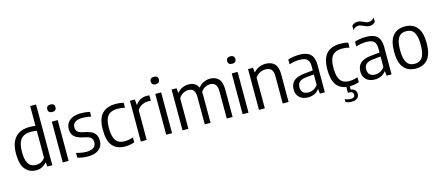

<svg xmlns="http://www.w3.org/2000/svg" viewBox="-61 -1533 5672 2467"><g transform="rotate(-15 2774.5 -300.0)"><path d="M42 -260Q42 -406.5 107.8 -478.8Q173.5 -551 301 -551Q334.5 -551 376.5 -545.5V-808H454.5V0H388L382.5 -56H377.5Q355 -26.5 320 -8.5Q285 9.5 241.5 9.5Q152 9.5 97 -54.5Q42 -118.5 42 -260ZM376.5 -123.5V-479.5Q360 -482.5 339 -484.8Q318 -487 299.5 -487Q210 -487 166 -435Q122 -383 122 -267Q122 -187 139.2 -141Q156.5 -95 186.2 -76.5Q216 -58 258.5 -58Q293.5 -58 325.5 -74.8Q357.5 -91.5 376.5 -123.5Z M593.5 0V-542.5H671.5V0ZM577.5 -710.5Q577.5 -734 591.8 -747.2Q606 -760.5 632.5 -760.5Q658.5 -760.5 672.8 -747.2Q687 -734 687 -710.5Q687 -687 672.8 -674Q658.5 -661 632.5 -661Q606 -661 591.8 -674Q577.5 -687 577.5 -710.5Z M789.5 -11.5V-75Q860.5 -53 927 -53Q989 -53 1020.5 -76.8Q1052 -100.5 1052 -145Q1052 -182.5 1033.2 -202.8Q1014.5 -223 973.5 -233.5L910 -248Q840 -265 809.2 -300.8Q778.5 -336.5 778.5 -395Q778.5 -441 801.5 -476Q824.5 -511 870.2 -530.8Q916 -550.5 982 -550.5Q1044 -550.5 1099.5 -537V-473.5Q1044.5 -488 984 -488Q917 -488 885.2 -463Q853.5 -438 853.5 -397.5Q853.5 -363 871.5 -342.5Q889.5 -322 929.5 -312L993 -298Q1064.5 -280.5 1095.5 -244.8Q1126.5 -209 1126.5 -148.5Q1126.5 -99.5 1103.2 -64Q1080 -28.5 1035.2 -9.5Q990.5 9.5 927.5 9.5Q852.5 9.5 789.5 -11.5Z M1199 -271Q1199 -418 1261 -484.2Q1323 -550.5 1446 -550.5Q1501.5 -550.5 1547.5 -538.5V-472Q1500 -484 1455.5 -484Q1394 -484 1356 -464Q1318 -444 1299.2 -398Q1280.5 -352 1280.5 -273Q1280.5 -193 1298 -145.5Q1315.5 -98 1349.5 -77.5Q1383.5 -57 1437 -57Q1485.5 -57 1547.5 -77.5V-11.5Q1487.5 9.5 1425.5 9.5Q1313 9.5 1256 -57.5Q1199 -124.5 1199 -271Z M1632 -542.5H1697.5L1703.5 -470H1709Q1734 -508 1772.5 -527.8Q1811 -547.5 1855.5 -547.5Q1875 -547.5 1891.5 -545V-472Q1874.5 -474.5 1851.5 -474.5Q1810.5 -474.5 1771.2 -453.8Q1732 -433 1710 -395V0H1632Z M1969.5 0V-542.5H2047.5V0ZM1953.5 -710.5Q1953.5 -734 1967.8 -747.2Q1982 -760.5 2008.5 -760.5Q2034.5 -760.5 2048.8 -747.2Q2063 -734 2063 -710.5Q2063 -687 2048.8 -674Q2034.5 -661 2008.5 -661Q1982 -661 1967.8 -674Q1953.5 -687 1953.5 -710.5Z M2852.5 -367V0H2775V-364Q2775 -481 2680 -481Q2647 -481 2613.5 -464Q2580 -447 2557.5 -410Q2559.5 -392.5 2559.5 -369V0H2482.5V-364Q2482.5 -427 2458.2 -454Q2434 -481 2390 -481Q2356 -481 2321.2 -462.5Q2286.5 -444 2264.5 -405.5V0H2186.5V-542.5H2252L2258 -481.5H2263Q2292 -516 2330 -533.2Q2368 -550.5 2411.5 -550.5Q2506.5 -550.5 2541 -473.5Q2574 -514 2615 -532.2Q2656 -550.5 2699 -550.5Q2769.5 -550.5 2811 -507.2Q2852.5 -464 2852.5 -367Z M2986.5 0V-542.5H3064.5V0ZM2970.5 -710.5Q2970.5 -734 2984.8 -747.2Q2999 -760.5 3025.5 -760.5Q3051.5 -760.5 3065.8 -747.2Q3080 -734 3080 -710.5Q3080 -687 3065.8 -674Q3051.5 -661 3025.5 -661Q2999 -661 2984.8 -674Q2970.5 -687 2970.5 -710.5Z M3203.5 -542.5H3269L3275 -482H3280Q3309.5 -515 3350 -532.8Q3390.5 -550.5 3437 -550.5Q3512 -550.5 3554.8 -507.8Q3597.5 -465 3597.5 -368.5V0H3519.5V-364.5Q3519.5 -427.5 3493.2 -454.2Q3467 -481 3418 -481Q3380.5 -481 3343 -463.2Q3305.5 -445.5 3281.5 -407.5V0H3203.5Z M4079.5 -358.5V0H4014L4008 -59.5H4003Q3978.5 -26 3941 -8.8Q3903.5 8.5 3858 8.5Q3810.5 8.5 3775 -9Q3739.5 -26.5 3720.5 -59.5Q3701.5 -92.5 3701.5 -138.5Q3701.5 -211 3747.2 -250.8Q3793 -290.5 3890 -299.5L4002.5 -311.5V-362.5Q4002.5 -410.5 3988.2 -437.5Q3974 -464.5 3945.8 -475.5Q3917.5 -486.5 3871.5 -486.5Q3841 -486.5 3805 -480.8Q3769 -475 3735 -463.5V-528Q3766.5 -538.5 3806.2 -544.5Q3846 -550.5 3882 -550.5Q3949.5 -550.5 3992.8 -532.2Q4036 -514 4057.8 -472Q4079.5 -430 4079.5 -358.5ZM4002.5 -119.5V-258L3895 -247Q3836 -241 3808.5 -216.2Q3781 -191.5 3781 -146.5Q3781 -99.5 3805.8 -75.8Q3830.5 -52 3878 -52Q3913 -52 3945.5 -68Q3978 -84 4002.5 -119.5Z M4267.5 -273Q4267.5 -193 4285 -145.5Q4302.5 -98 4336.5 -77.5Q4370.5 -57 4424 -57Q4472.5 -57 4534.5 -77.5V-11.5Q4474.5 9.5 4412.5 9.5H4409.5V53Q4445 57.5 4463.8 77.5Q4482.5 97.5 4482.5 129.5Q4482.5 166 4456.8 186.8Q4431 207.5 4383 207.5Q4361.5 207.5 4340.2 203Q4319 198.5 4303 190.5V151Q4339.5 169 4382 169Q4435 169 4435 127.5Q4435 84 4381 84H4364V6Q4275.5 -7 4230.8 -74Q4186 -141 4186 -271Q4186 -418 4248 -484.2Q4310 -550.5 4433 -550.5Q4488.5 -550.5 4534.5 -538.5V-472Q4487 -484 4442.5 -484Q4381 -484 4343 -464Q4305 -444 4286.2 -398Q4267.5 -352 4267.5 -273Z M4967 -358.5V0H4901.5L4895.5 -59.5H4890.5Q4866 -26 4828.5 -8.8Q4791 8.5 4745.5 8.5Q4698 8.5 4662.5 -9Q4627 -26.5 4608 -59.5Q4589 -92.5 4589 -138.5Q4589 -211 4634.8 -250.8Q4680.5 -290.5 4777.5 -299.5L4890 -311.5V-362.5Q4890 -410.5 4875.8 -437.5Q4861.5 -464.5 4833.2 -475.5Q4805 -486.5 4759 -486.5Q4728.5 -486.5 4692.5 -480.8Q4656.5 -475 4622.5 -463.5V-528Q4654 -538.5 4693.8 -544.5Q4733.5 -550.5 4769.5 -550.5Q4837 -550.5 4880.2 -532.2Q4923.5 -514 4945.2 -472Q4967 -430 4967 -358.5ZM4890 -119.5V-258L4782.5 -247Q4723.5 -241 4696 -216.2Q4668.5 -191.5 4668.5 -146.5Q4668.5 -99.5 4693.2 -75.8Q4718 -52 4765.5 -52Q4800.5 -52 4833 -68Q4865.5 -84 4890 -119.5ZM4780.5 -695.5Q4758.5 -705.5 4745.5 -710Q4732.5 -714.5 4719.5 -714.5Q4696.5 -714.5 4678 -705.2Q4659.5 -696 4641.5 -676.5V-733Q4671 -766.5 4720.5 -766.5Q4738.5 -766.5 4754.5 -761Q4770.5 -755.5 4795 -744.5Q4814.5 -735 4828.5 -730.2Q4842.5 -725.5 4856 -725.5Q4879 -725.5 4897.5 -734.8Q4916 -744 4934 -763.5V-707Q4904 -673 4855 -673Q4836.5 -673 4820.2 -678.8Q4804 -684.5 4780.5 -695.5Z M5073.5 -270.5Q5073.5 -415 5130 -482.8Q5186.5 -550.5 5290.5 -550.5Q5394 -550.5 5450.5 -482.5Q5507 -414.5 5507 -271Q5507 -127.5 5450.2 -59Q5393.5 9.5 5290.5 9.5Q5187.5 9.5 5130.5 -58.8Q5073.5 -127 5073.5 -270.5ZM5427.5 -269.5Q5427.5 -351 5411.2 -399Q5395 -447 5365 -467Q5335 -487 5290.5 -487Q5246 -487 5216 -467Q5186 -447 5169.8 -399.8Q5153.5 -352.5 5153.5 -272.5Q5153.5 -191 5169.8 -142.8Q5186 -94.5 5216 -74.2Q5246 -54 5290.5 -54Q5334.5 -54 5364.8 -74.2Q5395 -94.5 5411.2 -142Q5427.5 -189.5 5427.5 -269.5Z"/></g></svg>

Font: Encode Sans Semi Condensed
Style: Regular
Weight: 400
Width: 4
Designer: Multiple Designers
Foundry: Impallari Type
Version: Version 2.000